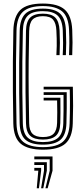

<svg xmlns="http://www.w3.org/2000/svg" viewBox="-20 -827 470 1070"><path d="M219.5 7.2Q136 7.2 96.1 -25.6Q56.2 -58.5 54.2 -138.8Q52.5 -229.8 51.8 -314.4Q51 -399 51.8 -483.4Q52.5 -567.8 54.5 -657.5Q56.5 -735 93.1 -771.1Q129.8 -807.2 219 -807.2Q303.5 -807.2 341.1 -773.1Q378.8 -739 382.5 -661.5Q384.2 -622 384.2 -590.5Q384.2 -559 382.5 -519.8H364.8Q366.2 -551.5 366.5 -585.1Q366.8 -618.8 364.8 -660.8Q361.5 -734.2 326 -763.8Q290.5 -793.2 219 -793.2Q143.2 -793.2 108.5 -762Q73.8 -730.8 72 -657Q70 -568.8 69.2 -481.9Q68.5 -395 69.4 -309.5Q70.2 -224 72 -139.2Q73.5 -66.5 109 -36.8Q144.5 -7 219.5 -7Q296.8 -7 331.1 -37.8Q365.5 -68.5 368 -139.2Q369 -169.2 369.4 -198.1Q369.8 -227 369.8 -258.8Q369.8 -290.5 368.8 -328.5H223.2V-343.8H386Q387.5 -282.2 387.4 -236.6Q387.2 -191 385.5 -138.8Q383 -60.8 344.5 -26.8Q306 7.2 219.5 7.2ZM219.5 -21Q153.2 -21 122.2 -48Q91.2 -75 89.5 -140.2Q87.8 -223 87 -306.9Q86.2 -390.8 86.9 -477.8Q87.5 -564.8 89.8 -657Q91.5 -719.5 120.2 -749.2Q149 -779 219 -779Q284.5 -779 314.4 -751.5Q344.2 -724 347.2 -660Q349 -620.5 349 -589.4Q349 -558.2 347.2 -519.8H329.5Q331.5 -557.2 331.5 -588.4Q331.5 -619.5 329.8 -658.5Q326.8 -716.5 300.8 -740.6Q274.8 -764.8 219 -764.8Q159 -764.8 133.9 -738.6Q108.8 -712.5 107.5 -656.5Q105.2 -567 104.5 -482Q103.8 -397 104.5 -312.6Q105.2 -228.2 107.2 -140Q108.8 -81.5 136.2 -58.4Q163.8 -35.2 219.5 -35.2Q277.2 -35.2 304.1 -59.4Q331 -83.5 332.8 -140.5Q333.8 -173.8 334.1 -208.9Q334.5 -244 334 -297.8H223.2V-313.2H351.8Q352 -270 351.9 -224.6Q351.8 -179.2 350.2 -140Q348.2 -75.5 317.4 -48.2Q286.5 -21 219.5 -21ZM219.5 -49.2Q171.5 -49.2 148.8 -69.9Q126 -90.5 124.8 -140.5Q123 -228.2 122.2 -312Q121.5 -395.8 122.2 -480.5Q123 -565.2 124.8 -655.8Q126 -707 148.2 -728.9Q170.5 -750.8 219 -750.8Q266.5 -750.8 288 -729.1Q309.5 -707.5 312 -657.5Q313.8 -619.8 313.8 -588.6Q313.8 -557.5 312 -519.8H294.2Q296 -550 296.2 -571.2Q296.5 -592.5 296 -612.1Q295.5 -631.8 294.2 -657Q292.5 -697.2 276.1 -717Q259.8 -736.8 219 -736.8Q179.8 -736.8 161.6 -718Q143.5 -699.2 142.5 -653.5Q140.5 -567.8 139.8 -482Q139 -396.2 139.9 -310.9Q140.8 -225.5 142.5 -141.2Q143.2 -98.8 161.8 -81Q180.2 -63.2 219.5 -63.2Q261.2 -63.2 279.1 -82.1Q297 -101 298.2 -142.2Q299.2 -169.5 299.1 -201Q299 -232.5 298.2 -267.2H223.2V-282.5H316.5Q317 -235.2 316.9 -200Q316.8 -164.8 316 -141.2Q314.5 -90.8 291.1 -70Q267.8 -49.2 219.5 -49.2ZM233.2 222.2 257 124.2V60.8H171.2V45H272.8V124.2L245.5 222.2ZM184.8 222.2 193.5 124.2H171.2V108.5H209.2V124.2L197 222.2ZM209 222.2 225.2 124.2V92.5H171.2V76.8H241V124.2L221.2 222.2Z"/></svg>

Font: Big Shoulders Inline Text Thin Medium
Style: Regular
Weight: 500
Version: Version 2.002